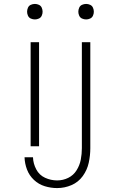

<svg xmlns="http://www.w3.org/2000/svg" viewBox="-20 -745 616 978"><path d="M419 -646Q429 -646 439 -650.5Q449 -655 453.5 -665Q458 -675 458 -685Q458 -696 453.5 -706Q449 -716 439 -720.5Q429 -725 419 -725Q408 -725 398 -720.5Q388 -716 383.5 -706Q379 -696 379 -685Q379 -675 383.5 -665Q388 -655 398 -650.5Q408 -646 419 -646ZM158 -646Q168 -646 178 -650.5Q188 -655 192.5 -665Q197 -675 197 -685Q197 -696 192.5 -706Q188 -716 178 -720.5Q168 -725 158 -725Q147 -725 137 -720.5Q127 -716 122.5 -706Q118 -696 118 -685Q118 -675 122.5 -665Q127 -655 137 -650.5Q147 -646 158 -646ZM271 213Q309 213 344 198Q379 183 401.5 152Q424 121 432 84Q440 47 440 10V-530H397V10Q397 39 391.5 68Q386 97 370 122.5Q354 148 327.5 161Q301 174 271 174Q239 174 209.5 160.5Q180 147 164.5 117.5Q149 88 148 56H105Q106 88 117.5 118.5Q129 149 153 171.5Q177 194 208 203.5Q239 213 271 213ZM136 0H179V-530H136Z"/></svg>

Font: Iosevka Sparkle Extralight
Style: Regular
Weight: 200
Designer: Belleve Invis
Foundry: Belleve Invis
Version: Version 4.5.0; ttfautohint (v1.8.3)